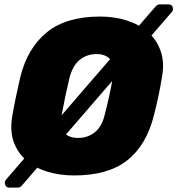

<svg xmlns="http://www.w3.org/2000/svg" viewBox="-20 -785 804 870"><path d="M316 10Q251 10 195 -7Q139 -24 99.5 -58Q60 -92 42 -142.5Q24 -193 36 -261Q43 -303 52.5 -347.5Q62 -392 72 -436Q105 -568 192.5 -639Q280 -710 434 -710Q499 -710 555 -692Q611 -674 650.5 -639.5Q690 -605 708 -553.5Q726 -502 714 -436Q707 -392 697.5 -347.5Q688 -303 677 -261Q643 -126 556 -58Q469 10 316 10ZM334 -160Q377 -160 409.5 -185.5Q442 -211 455 -267Q466 -310 475 -350.5Q484 -391 491 -433Q501 -489 480.5 -514.5Q460 -540 417 -540Q374 -540 342 -514.5Q310 -489 295 -433Q285 -391 276.5 -350.5Q268 -310 260 -267Q250 -211 270 -185.5Q290 -160 334 -160ZM21 65Q9 65 3.5 52.5Q-2 40 8 28L681 -751Q683 -754 689 -759.5Q695 -765 705 -765H745Q758 -765 762.5 -752.5Q767 -740 758 -730L84 50Q82 53 76 59Q70 65 59 65Z"/></svg>

Font: Rubik ExtraBold
Style: Italic
Weight: 800
Italic angle: -12°
Designer: Hubert and Fischer
Foundry: Hubert and Fischer
Version: Version 2.300;gftools[0.9.30]